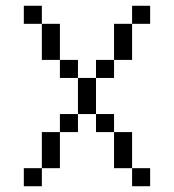

<svg xmlns="http://www.w3.org/2000/svg" viewBox="-20 -645 602 665"><path d="M437.5 -562.5H375V-437.5H437.5ZM62.5 0H125V-62.5H62.5ZM62.5 -562.5H125V-625H62.5ZM125 -62.5H187.5V-187.5H125ZM125 -437.5H187.5V-562.5H125ZM187.5 -187.5H250V-250H187.5ZM187.5 -375H250V-437.5H187.5ZM250 -250H312.5V-375H250ZM312.5 -187.5H375V-250H312.5ZM312.5 -375H375V-437.5H312.5ZM375 -62.5H437.5V-187.5H375ZM437.5 0H500V-62.5H437.5ZM437.5 -562.5H500V-625H437.5Z"/></svg>

Font: ChillMoonMono
Style: Regular
Weight: 400
Designer: Warren2060
Foundry: ChillType
Version: Version 1.000;Glyphs 3.1.1 (3135)